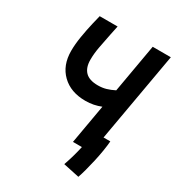

<svg xmlns="http://www.w3.org/2000/svg" viewBox="-200 -812 996 1089"><g transform="rotate(30 298.0 -268.0)"><path d="M481 156.2 376 133.8Q388.7 97.7 398.2 63.7Q407.7 29.8 414.1 0H355.5L400.4 -256.3Q377.4 -247.1 352.3 -241.9Q327.1 -236.8 299.3 -236.8Q203.1 -236.8 145.8 -292.5Q88.4 -348.1 88.4 -442.4Q88.4 -485.8 96.9 -537.6Q105.5 -589.4 116.7 -637.2L130.4 -693.4H247.6L234.4 -630.4Q224.6 -582 216.3 -537.8Q208 -493.7 208 -453.6Q208 -401.9 234.4 -375Q260.7 -348.1 316.9 -348.1Q345.7 -348.1 370.1 -355.2Q394.5 -362.3 421.9 -376L477.5 -693.4H596.2L493.2 -108.4H537.6Q535.6 -81.5 529.8 -45.2Q523.9 -8.8 515.4 29.3Q506.8 67.4 497.8 100.8Q488.8 134.3 481 156.2Z"/></g></svg>

Font: Cascadia Mono NF SemiBold
Style: Italic
Weight: 600
Italic angle: -10°
Monospace: yes
Designer: Aaron Bell
Foundry: Saja Typeworks
Version: Version 2404.023; ttfautohint (v1.8.4)